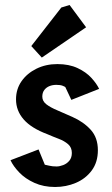

<svg xmlns="http://www.w3.org/2000/svg" viewBox="-20 -744 447 767"><path d="M200 3Q154 3 117.5 -13.5Q81 -30 57 -55Q33 -80 22 -104L134 -147L159 -86Q165 -85 177 -82Q189 -79 206 -79Q218 -79 232.5 -84.5Q247 -90 257 -102Q267 -114 267 -133Q267 -155 252 -168Q237 -181 214.5 -189.5Q192 -198 169 -208Q105 -232 74.5 -267Q44 -302 44 -347Q44 -388 66 -419.5Q88 -451 125.5 -469.5Q163 -488 209 -488Q256 -488 290 -472Q324 -456 345 -433Q366 -410 376 -389L265 -345L241 -396Q239 -398 230 -401.5Q221 -405 205 -405Q190 -405 177.5 -400Q165 -395 157 -384.5Q149 -374 149 -358Q149 -340 165 -327.5Q181 -315 208.5 -303.5Q236 -292 269 -277Q314 -257 342.5 -225.5Q371 -194 371 -144Q371 -96 346.5 -63Q322 -30 283 -13.5Q244 3 200 3ZM147 -514 105 -560 225 -714 258 -724 324 -635Z"/></svg>

Font: Kreon Light Medium
Style: Regular
Weight: 500
Version: Version 2.002